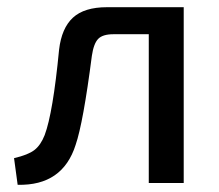

<svg xmlns="http://www.w3.org/2000/svg" viewBox="-20 -508 607 533"><path d="M490 -488V0H393V-413H295Q265 -413 252.5 -400Q240 -387 235 -353Q211 -167 190 -106Q154 8 29 5L19 -69Q58 -78 75.5 -91.5Q93 -105 104 -133Q127 -194 144 -370Q151 -430 182.5 -459Q214 -488 277 -488Z"/></svg>

Font: Exo 2.0 Medium
Style: Regular
Weight: 500
Designer: Natanael Gama
Version: Version 1.001;PS 001.001;hotconv 1.0.70;makeotf.lib2.5.58329